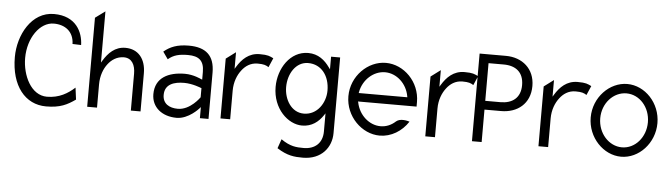

<svg xmlns="http://www.w3.org/2000/svg" viewBox="-50 -842 4355 1244"><g transform="rotate(5 2127.5 -219.5)"><path d="M261 11C353 11 398 -13 451 -50L441 -127C397 -87 341 -52 261 -52C158 -52 99 -176 99 -290C99 -421 175 -528 265 -528C339 -528 395 -487 397 -407L453 -405C451 -488 405 -590 261 -590C115 -590 32 -434 32 -290C32 -103 125 11 261 11Z M591 -10V-161C591 -218 609 -264 634 -296C656 -325 691 -350 736 -350C789 -350 811 -306 811 -250V-10H874V-258C874 -351 825 -412 741 -412C673 -412 630 -367 599 -316L591 -303V-636L527 -589V-10Z M1110 11C1188 11 1252 -62 1252 -62L1261 -72V0H1317V-301C1317 -412 1260 -462 1149 -462C1072 -462 1027 -442 987 -409L1020 -362C1055 -392 1092 -401 1149 -401C1220 -401 1254 -373 1254 -300V-250L1246 -253C1246 -253 1196 -278 1140 -278C1032 -278 947 -236 947 -129C947 -44 1015 11 1110 11ZM1140 -219C1195 -219 1250 -196 1250 -196L1254 -195V-135L1253 -134C1253 -134 1194 -48 1113 -48C1057 -48 1014 -73 1014 -130C1014 -201 1076 -219 1140 -219Z M1457 -10V-196C1457 -253 1476 -299 1501 -331C1523 -360 1556 -385 1603 -385C1644 -385 1658 -379 1675 -368L1701 -428C1676 -440 1666 -447 1611 -447C1540 -447 1496 -402 1465 -351L1457 -338V-446L1394 -399V-10Z M1924 -10C1988 -10 2031 -45 2061 -90L2069 -102V16C2069 91 2021 134 1947 134C1900 134 1860 132 1800 90L1779 150C1846 193 1892 197 1947 197C2069 197 2132 113 2132 22V-471H2073V-389L2064 -401C2033 -445 1989 -482 1924 -482C1807 -482 1732 -365 1732 -245C1732 -103 1833 -10 1924 -10ZM1929 -417C2016 -417 2069 -345 2069 -250C2069 -170 2016 -88 1929 -88C1847 -88 1800 -170 1800 -250C1800 -337 1850 -417 1929 -417Z M2431 11C2505 11 2574 -31 2616 -96C2600 -101 2555 -112 2529 -90C2502 -65 2469 -50 2431 -50C2357 -50 2290 -110 2274 -191L2272 -197H2653V-227C2653 -358 2548 -462 2431 -462C2314 -462 2207 -357 2207 -226C2207 -95 2314 11 2431 11ZM2273 -258C2288 -340 2356 -401 2431 -401C2506 -401 2573 -340 2587 -258L2588 -252H2272Z M2789 -10V-196C2789 -253 2808 -299 2833 -331C2855 -360 2888 -385 2935 -385C2976 -385 2990 -379 3007 -368L3033 -428C3008 -440 2998 -447 2943 -447C2872 -447 2828 -402 2797 -351L2789 -338V-446L2726 -399V-10Z M3093 -5V-216H3201C3306 -216 3389 -279 3389 -395C3389 -507 3308 -575 3201 -575H3030V-5ZM3093 -518H3192C3270 -518 3322 -479 3322 -395C3322 -312 3269 -273 3192 -273H3093Z M3525 -10V-196C3525 -253 3544 -299 3569 -331C3591 -360 3624 -385 3671 -385C3712 -385 3726 -379 3743 -368L3769 -428C3744 -440 3734 -447 3679 -447C3608 -447 3564 -402 3533 -351L3525 -338V-446L3462 -399V-10Z M4001 11C4116 11 4217 -95 4217 -226C4217 -357 4116 -462 4001 -462C3886 -462 3783 -357 3783 -226C3783 -95 3886 11 4001 11ZM4001 -401C4086 -401 4155 -324 4155 -226C4155 -128 4086 -50 4001 -50C3916 -50 3845 -128 3845 -226C3845 -324 3916 -401 4001 -401Z"/></g></svg>

Font: Charger Pro
Style: LitNar
Weight: 300
Designer: Jasper
Foundry: Cannot Into Space Fonts
Version: Version 1.09